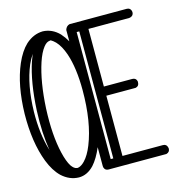

<svg xmlns="http://www.w3.org/2000/svg" viewBox="-107 -832 896 930"><g transform="rotate(-15 341.0 -367.5)"><path d="M114 -639Q100 -618 89 -593Q50 -501 47 -367Q45 -256 71 -171Q71 -169 72 -167Q57 -257 62 -369Q69 -509 101 -605Q108 -624 114 -639ZM215 -680Q211 -679 209 -679Q194 -678 179 -659Q160 -635 145 -590Q115 -499 108 -367Q102 -234 124 -141Q135 -95 150 -71Q164 -51 177 -50Q180 -49 181 -49Q181 -49 181 -49Q183 -49 184 -50Q186 -50 187 -50Q203 -55 218 -71Q241 -95 259 -140Q302 -247 302 -407Q302 -518 277 -592Q261 -638 238 -662Q226 -674 215 -680ZM189 -732Q236 -730 271 -694Q288 -675 301 -652V-709Q307 -728 324 -732H383H610Q627 -732 632 -716Q633 -712 633 -709Q633 -692 616 -687Q613 -687 610 -686H406V-397H548Q567 -397 571 -379Q571 -376 571 -374Q571 -374 571 -374Q571 -355 553 -351Q551 -351 549 -351H548H406V-49H609Q627 -49 631 -31Q632 -28 632 -26Q632 -8 614 -3Q611 -3 609 -3H383H324Q307 -3 302 -19Q301 -23 301 -26V-121Q279 -69 252 -39Q218 -3 176 -3Q129 -4 91 -39Q59 -70 38 -124Q-1 -225 1 -368Q4 -511 47 -611Q71 -666 103 -696Q142 -731 189 -732ZM347 -49H360V-686H347Q347 -619 347 -49Z"/></g></svg>

Font: Santa Chrismast Display
Style: Regular
Weight: 400
Designer: MUHAMMAD YONI
Version: Version 001.000